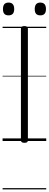

<svg xmlns="http://www.w3.org/2000/svg" viewBox="-20 -1092 378 1487"><path d="M169 14Q155 14 148.5 9Q142 4 142 -5V-871Q142 -881 148.5 -885.5Q155 -890 169 -890Q182 -890 189 -885.5Q196 -881 196 -871V-5Q196 4 190 9Q184 14 169 14ZM46 -973Q24 -973 13.5 -985Q3 -997 3 -1021Q3 -1047 13.5 -1059.5Q24 -1072 46 -1072Q68 -1072 79 -1059.5Q90 -1047 90 -1022Q90 -997 79 -985Q68 -973 46 -973ZM293 -973Q270 -973 259.5 -985Q249 -997 249 -1021Q249 -1047 260 -1059.5Q271 -1072 292 -1072Q314 -1072 325 -1059.5Q336 -1047 336 -1022Q336 -997 325 -985Q314 -973 293 -973ZM0 365H338V375H0ZM0 -20H338V0H0ZM0 -505H338V-500H0ZM0 -885H338V-875H0Z"/></svg>

Font: Playwrite IT Moderna Guides
Style: Regular
Weight: 400
Designer: Veronika Burian, José Scaglione
Foundry: TypeTogether
Version: Version 1.003